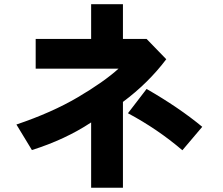

<svg xmlns="http://www.w3.org/2000/svg" viewBox="-20 -835 1040 896"><path d="M56.6 -253.9Q221.7 -309.6 342.8 -380.9Q463.9 -452.1 533.2 -514.6H146.5V-653.3H405.3V-815.4H553.7V-653.3H664.1L755.9 -558.6Q671.9 -447.3 553.7 -359.4V41H405.3V-263.7Q284.2 -183.6 128.9 -134.8ZM577.1 -306.6 664.1 -419.9Q815.4 -333 923.8 -243.2L831.1 -133.8Q715.8 -232.4 577.1 -306.6Z"/></svg>

Font: Gothic A1 Black
Style: Regular
Weight: 900
Version: Version 2.50